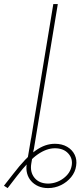

<svg xmlns="http://www.w3.org/2000/svg" viewBox="-93 -748 403 961"><path d="M62.5 -55.7H85L63.5 71.3Q56.6 113.8 79.8 142.1Q103 170.4 147.5 170.9Q189.9 170.4 224.4 144.8Q258.8 119.1 265.6 82Q272.5 46.4 248.8 20.3Q225.1 -5.9 181.6 -5.9Q140.1 -5.9 95.9 24.7Q51.8 55.2 -8.8 133.8L-54.7 193.4L-73.2 181.6L-27.3 123Q4.9 81.1 32.7 52Q60.5 22.9 85.4 5.4Q110.4 -12.2 134 -20.3Q157.7 -28.3 181.6 -28.3Q217.3 -28.3 242.9 -13.4Q268.6 1.5 280.8 26.6Q293 51.8 288.1 82Q283.7 113.3 263.2 138.4Q242.7 163.6 212.4 178.5Q182.1 193.4 147.5 193.4Q120.6 193.4 99.1 184.1Q77.6 174.8 63 158.2Q48.3 141.6 42.5 119.4Q36.6 97.2 41 71.3ZM196.3 -727.5 76.2 0H53.7L173.8 -727.5Z"/></svg>

Font: Inter Tight Thin
Style: Italic
Weight: 250
Italic angle: -9.39999°
Designer: Rasmus Andersson
Foundry: rsms
Version: Version 3.004